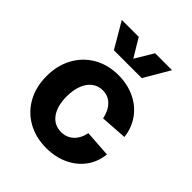

<svg xmlns="http://www.w3.org/2000/svg" viewBox="-207 -854 994 994"><g transform="rotate(45 290.0 -357.0)"><path d="M36 -249Q36 -327 69 -387.5Q102 -448 161 -482Q220 -516 296 -516Q362 -516 416 -490.5Q470 -465 503.5 -418.5Q537 -372 544 -311L398 -301Q388 -349 361 -376Q334 -403 294 -403Q261 -403 236 -384Q211 -365 197.5 -330Q184 -295 184 -248Q184 -178 213.5 -137.5Q243 -97 294 -97Q334 -97 361.5 -122.5Q389 -148 398 -193L544 -183Q538 -124 505 -79Q472 -34 418.5 -9Q365 16 298 16Q221 16 161.5 -17.5Q102 -51 69 -111Q36 -171 36 -249ZM106 -730H230L290 -630L350 -730H474L392 -590H188Z"/></g></svg>

Font: Uncut Sans Variable
Style: Regular
Weight: 400
Designer: Kasper Nordkvist
Foundry: UNCUT.wtf
Version: Version 1.303;Glyphs 3.1.2 (3151)